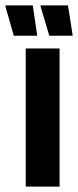

<svg xmlns="http://www.w3.org/2000/svg" viewBox="-69 -689 288 709"><path d="M26 0V-510H151V0ZM199 -557H113L81 -665V-669H182L199 -561ZM68 -557H-18L-49 -665V-669H52L68 -561Z"/></svg>

Font: Saira UltraCondensed Black
Style: Regular
Weight: 900
Width: 1
Designer: Hector Gatti with collaboration of the Omnibus-Type team
Foundry: Omnibus-Type
Version: Version 1.101